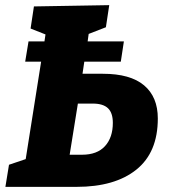

<svg xmlns="http://www.w3.org/2000/svg" viewBox="-20 -727 661 747"><path d="M380 -440Q487 -440 540.5 -395Q594 -350 594 -266Q594 -134 510.5 -67Q427 0 278 0H1L15 -86L80 -108L140 -487H78L91 -566H153L157 -593L99 -616L112 -702L405 -707L392 -621L325 -595L321 -566H462L450 -487H308L301 -440ZM299 -125Q358 -125 388.5 -158.5Q419 -192 419 -249Q419 -288 400 -306Q381 -324 341 -324H283L251 -125Z"/></svg>

Font: Bitter Pro ExtraBold
Style: Italic
Weight: 800
Italic angle: -9°
Designer: Sol Matas, and Bitter project Authors
Foundry: Sol Matas
Version: Version 1.010